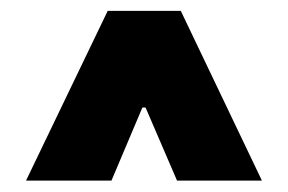

<svg xmlns="http://www.w3.org/2000/svg" viewBox="-20 -715 523 349"><path d="M175.8 -695.3H308.6L456.1 -386.7H301.8L244.6 -519.5H238.8L182.6 -386.7H27.3Z"/></svg>

Font: Pretendard Std Black
Style: Regular
Weight: 900
Designer: Base glyphs from Inter by Rasmus Andersson; Hangeul glyphs from Noto Sans CJK(Source Han Sans) by Jang Soo-young and Kan
Foundry: Kil Hyung-jin
Version: Version 1.309